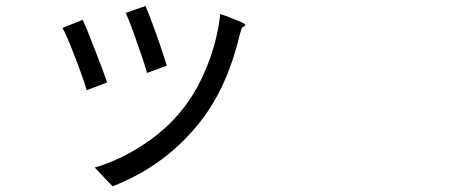

<svg xmlns="http://www.w3.org/2000/svg" viewBox="-20 -574 1540 650"><path d="M361.3 56.6 331.1 25.4 300.8 -6.8Q383.8 -31.2 461.9 -82Q544.9 -135.7 599.6 -206.1Q648.4 -267.6 681.6 -351.6Q715.8 -436.5 725.6 -526.4Q755.9 -516.6 783.2 -504.9Q811.5 -493.2 810.5 -489.7Q809.6 -486.3 805.7 -484.4Q798.8 -481.4 796.9 -474.6Q793.9 -464.8 791 -454.1Q750 -281.2 661.1 -166Q543 -13.7 361.3 56.6ZM273.4 -268.6Q262.7 -306.6 234.4 -379.9Q205.1 -456.1 191.4 -479.5L259.8 -506.8Q274.4 -476.6 301.8 -404.3Q333 -324.2 342.8 -294.9ZM477.5 -327.1Q470.7 -355.5 444.3 -428.7Q420.9 -498 405.3 -530.3L472.7 -553.7Q485.4 -524.4 510.7 -454.1Q536.1 -380.9 544.9 -351.6Z"/></svg>

Font: Bpmf GenSeki Gothic R
Style: R
Weight: 400
Foundry: But Ko
Version: Version 1.320